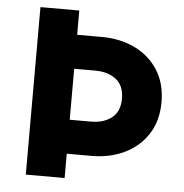

<svg xmlns="http://www.w3.org/2000/svg" viewBox="-50 -739 755 788"><g transform="rotate(5 327.0 -345.0)"><path d="M85 0V-690H245V-590H347Q422 -590 482.5 -561Q543 -532 578.5 -477Q614 -422 614 -345Q614 -268 578.5 -213Q543 -158 482.5 -129Q422 -100 347 -100H245V0ZM245 -240H332Q385 -240 418 -266Q451 -292 451 -345Q451 -398 418 -424Q385 -450 332 -450H245Z"/></g></svg>

Font: Radio Canada
Style: Bold
Weight: 700
Designer: Charles Daoud, Etienne Aubert Bonn, Alexandre Saumier Demers, Jacques Le Bailly
Foundry: Radio-Canada
Version: Version 2.104; ttfautohint (v1.8.4.7-5d5b);gftools[0.9.28.de